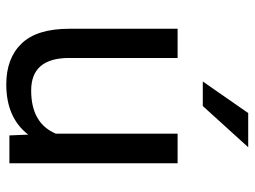

<svg xmlns="http://www.w3.org/2000/svg" viewBox="-118 -672 800 603"><g transform="rotate(90 281.5 -370.0)"><path d="M69.8 -528.3H161.6V-187.5Q161.6 -68.4 263.7 -68.4Q366.7 -68.4 399.4 -146V-528.3H492.2V0H404.8L402.3 -59.1Q349.1 9.8 244.6 9.8Q162.6 9.8 116.2 -38.3Q69.8 -86.4 69.8 -188.5ZM235.4 -607.4 334.5 -750H441.9L312.5 -607.4Z"/></g></svg>

Font: Bert Sans Medium
Style: Regular
Weight: 500
Designer: Christian Robertson, Adam Twardoch, & Cristiano Sobral
Foundry: Google
Version: Version 12.135;January 10, 2020;FontCreator 12.0.0.2547 64-b